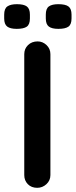

<svg xmlns="http://www.w3.org/2000/svg" viewBox="-41 -898 362 918"><path d="M200 -61Q200 -35 181 -17.5Q162 0 137 0Q109 0 92 -17.5Q75 -35 75 -61V-639Q75 -665 93 -682.5Q111 -700 139 -700Q163 -700 181.5 -682.5Q200 -665 200 -639ZM238 -760Q207 -760 192.5 -771Q178 -782 178 -810V-828Q178 -857 193 -867.5Q208 -878 238 -878Q272 -878 286.5 -867Q301 -856 301 -828V-810Q301 -781 286 -770.5Q271 -760 238 -760ZM39 -760Q8 -760 -6.5 -771Q-21 -782 -21 -810V-828Q-21 -857 -5.5 -867.5Q10 -878 40 -878Q73 -878 87.5 -867Q102 -856 102 -828V-810Q102 -781 87 -770.5Q72 -760 39 -760Z"/></svg>

Font: Quicksand Light
Style: Bold
Weight: 700
Version: Version 3.004